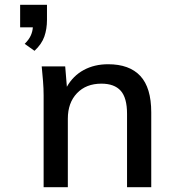

<svg xmlns="http://www.w3.org/2000/svg" viewBox="-20 -781 721 801"><path d="M124 -569 83 -598Q101 -616 108.5 -633Q116 -650 117 -667H64V-761H176V-698Q176 -660 165 -628.5Q154 -597 124 -569ZM162 0V-383Q162 -412 159.5 -442.5Q157 -473 154 -504H252L259 -419Q285 -465 329.5 -489Q374 -513 431 -513Q520 -513 565.5 -464Q611 -415 611 -312V0H510V-306Q510 -373 483.5 -402.5Q457 -432 403 -432Q339 -432 301 -392Q263 -352 263 -286V0Z"/></svg>

Font: Mulish SemiBold
Style: Regular
Weight: 600
Designer: Vernon Adams
Foundry: Vernon Adams
Version: Version 3.603; ttfautohint (v1.8.3)